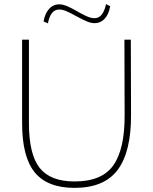

<svg xmlns="http://www.w3.org/2000/svg" viewBox="-20 -902 741 929"><path d="M582 -710H613L614 -347Q615 -169 550 -81Q485 7 341 7Q209 7 148 -68Q87 -143 87 -305V-710H120V-306Q120 -155 172 -89.5Q224 -24 341 -24Q474 -24 529 -103Q584 -182 583 -346ZM437 -790Q419 -790 396.5 -800Q374 -810 350.5 -823Q327 -836 305.5 -846Q284 -856 267 -856Q244 -856 230.5 -837.5Q217 -819 212 -789L191 -798Q197 -836 217 -858.5Q237 -881 267 -881Q285 -881 307.5 -871Q330 -861 353 -847.5Q376 -834 398 -824Q420 -814 437 -814Q460 -814 473.5 -833Q487 -852 493 -882L513 -872Q507 -834 487 -812Q467 -790 437 -790Z"/></svg>

Font: Livvic Thin
Style: Regular
Weight: 250
Designer: Jacques Le Bailly, Baron von Fonthausen
Version: Version 1.001; ttfautohint (v1.8.2)